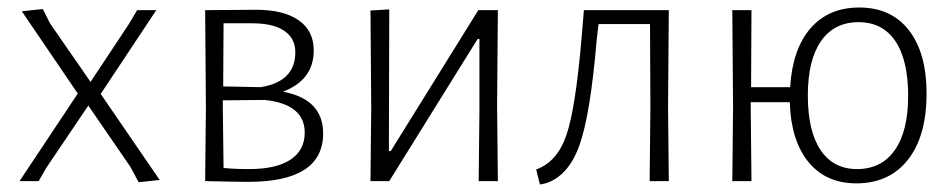

<svg xmlns="http://www.w3.org/2000/svg" viewBox="-20 -482 2535 511"><path d="M94 -458 113 -420 221 -264 323 -418 345 -455H396L248 -232L405 -3L349 3L327 -38L215 -201L103 -35L83 0H32L187 -233L38 -452Z M526 0 528 -195 526 -455 661 -456Q735 -456 775 -428Q815 -400 815 -348Q815 -269 733 -238Q840 -218 840 -127Q840 2 641 2Q612 2 526 0ZM652 -420H575L574 -252L674 -250Q766 -265 766 -343Q766 -380 736.5 -400Q707 -420 652 -420ZM573 -198 575 -35Q603 -32 643 -32Q715 -32 753 -57Q791 -82 791 -129Q791 -205 684 -216L573 -215Z M966 0 968 -195 966 -454 1016 -457 1015 -80H1020L1253 -455H1305L1303 -199L1305 0H1254L1256 -192V-378H1251L1016 0Z M1417 9 1407 -31Q1463 -51 1487.5 -122.5Q1512 -194 1528 -383L1534 -455H1760L1758 -198L1760 0H1709L1711 -195L1710 -418H1573L1568 -375Q1551 -174 1521.5 -93.5Q1492 -13 1432 6Z M1929 0 1931 -195 1929 -455H1980L1979 -250H2083Q2089 -351 2137 -406.5Q2185 -462 2267 -462Q2352 -462 2399 -401.5Q2446 -341 2446 -233Q2446 -120 2396.5 -57Q2347 6 2259 6Q2178 6 2131.5 -51Q2085 -108 2082 -210H1978V-198L1980 0ZM2261 -32Q2326 -32 2361.5 -82.5Q2397 -133 2397 -227Q2397 -322 2363 -372.5Q2329 -423 2265 -423Q2200 -423 2165 -372.5Q2130 -322 2130 -228Q2130 -133 2164 -82.5Q2198 -32 2261 -32Z"/></svg>

Font: Alegreya Sans SC Light
Style: Regular
Weight: 300
Designer: Juan Pablo del Peral
Foundry: Huerta Tipografica
Version: Version 2.007